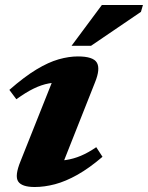

<svg xmlns="http://www.w3.org/2000/svg" viewBox="-20 -736 592 769"><path d="M62.5 -91 206.5 -452.5 241 -406Q206.5 -407.5 176.2 -402Q146 -396.5 114.8 -381.2Q83.5 -366 45.5 -338.5L17.5 -376Q77.5 -428.5 126 -457.8Q174.5 -487 215.2 -498.5Q256 -510 292 -510Q353.5 -510 368 -485Q382.5 -460 360.5 -406L216.5 -42.5L176.5 -93Q212.5 -90.5 243.2 -95Q274 -99.5 303.8 -112Q333.5 -124.5 365.5 -146.5L390.5 -108Q338 -63 290.5 -36.2Q243 -9.5 200.5 1.8Q158 13 119 13Q67.5 13 52.8 -9.2Q38 -31.5 62.5 -91ZM266.5 -552.5 388 -716H552.5L544.5 -688.5L344.5 -552.5Z"/></svg>

Font: Newsreader 9pt
Style: Bold Italic
Weight: 700
Italic angle: -17°
Designer: Hugues Gentile
Foundry: Production Type
Version: Version 1.003